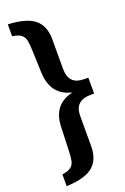

<svg xmlns="http://www.w3.org/2000/svg" viewBox="-176 -796 683 1046"><g transform="rotate(-20 165.5 -273.0)"><path d="M18 -742Q126 -737 172 -698.5Q218 -660 218 -583V-409Q218 -366 239.5 -342.5Q261 -319 311 -319H331V-227H311Q267 -227 242.5 -206Q218 -185 218 -136V37Q218 114 172 153Q126 192 18 196V128Q53 123 69 110.5Q85 98 89.5 75.5Q94 53 95 19L100 -122Q106 -248 223 -273Q106 -299 100 -430L95 -564Q94 -597 90 -619Q86 -641 70.5 -654.5Q55 -668 18 -673Z"/></g></svg>

Font: Piazzolla
Style: Bold
Weight: 700
Designer: Juan Pablo del Peral
Foundry: Huerta Tipografica
Version: Version 1.330